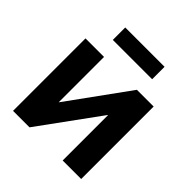

<svg xmlns="http://www.w3.org/2000/svg" viewBox="-188 -831 966 966"><g transform="rotate(45 295.0 -348.0)"><path d="M537.6 0H405.8V-322.8H404.8L169.9 0H52.7V-515.6H184.6V-193.8H185.5L418.5 -515.6H537.6ZM435.1 -695.8V-607.4H155.3V-695.8Z"/></g></svg>

Font: Inter Cardless Display
Style: Bold
Weight: 700
Designer: Rasmus Andersson
Foundry: rsms
Version: Version 4.001;git-9221beed3